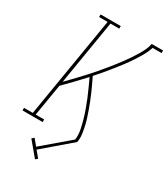

<svg xmlns="http://www.w3.org/2000/svg" viewBox="-234 -837 1009 1155"><g transform="rotate(30 270.0 -259.0)"><path d="M206 217 124 119 139 106 174 148 356 -7Q360 -41 353.5 -73.5Q347 -106 338 -137.5Q329 -169 318 -199.5Q307 -230 295 -259.5Q283 -289 269.5 -318Q256 -347 243 -376Q211 -341 178 -306.5Q145 -272 112 -239L75 -18H134V0H-6V-18H55L171 -717H112V-735H252V-717H191L117 -270Q134 -288 151.5 -305.5Q169 -323 185.5 -341Q202 -359 219 -377Q236 -395 252 -413.5Q268 -432 284 -451Q300 -470 315.5 -489Q331 -508 346 -527.5Q361 -547 375.5 -566.5Q390 -586 403.5 -606.5Q417 -627 429.5 -647.5Q442 -668 452.5 -690Q463 -712 467 -735H546V-717H484Q474 -686 457.5 -657.5Q441 -629 422.5 -601Q404 -573 384 -546.5Q364 -520 343 -494Q322 -468 300.5 -442Q279 -416 256 -391Q267 -368 278 -345Q289 -322 299 -299Q309 -276 318.5 -252Q328 -228 336.5 -204Q345 -180 353 -155.5Q361 -131 366.5 -105.5Q372 -80 375.5 -53.5Q379 -27 374 0L185 162L221 205Z"/></g></svg>

Font: Iosevka Curly Slab ThObl
Style: Regular
Weight: 100
Italic angle: -9°
Monospace: yes
Designer: Belleve Invis
Foundry: Belleve Invis
Version: Version 11.0.0; ttfautohint (v1.8.3)